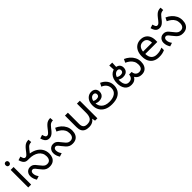

<svg xmlns="http://www.w3.org/2000/svg" viewBox="443 -2433 4142 4142"><g transform="rotate(-45 2513.5 -362.0)"><path d="M173 -536V0H85V-536ZM130 -737Q150 -737 165.5 -723.5Q181 -710 181 -681Q181 -653 165.5 -639Q150 -625 130 -625Q108 -625 93 -639Q78 -653 78 -681Q78 -710 93 -723.5Q108 -737 130 -737Z M730 12Q683 12 648 -3.5Q613 -19 582 -51.5Q551 -84 514 -133Q493 -162 478.5 -178.5Q464 -195 451.5 -202Q439 -209 422 -209Q399 -209 384 -190.5Q369 -172 369 -143Q369 -108 381 -77Q393 -46 417 -14L336 13Q314 -22 300.5 -59.5Q287 -97 287 -143Q287 -184 304.5 -216Q322 -248 352.5 -267Q383 -286 423 -286Q462 -286 488.5 -272.5Q515 -259 537.5 -234.5Q560 -210 586 -175Q616 -136 638.5 -112Q661 -88 683.5 -77.5Q706 -67 736 -67Q788 -67 815 -100Q842 -133 842 -194Q842 -250 819 -293Q796 -336 755 -365.5Q714 -395 659 -410Q604 -425 540 -425H496L574 -500Q686 -493 764 -452.5Q842 -412 883.5 -345.5Q925 -279 925 -194Q925 -132 903 -85.5Q881 -39 838 -13.5Q795 12 730 12ZM494 -425Q465 -425 438.5 -436Q412 -447 390 -477.5Q368 -508 352 -564L435 -591Q450 -536 464 -518Q478 -500 500 -500Q520 -500 537.5 -512.5Q555 -525 587 -565L618 -605Q652 -649 680.5 -675Q709 -701 741 -713Q773 -725 817 -725L823 -648Q788 -646 764.5 -637Q741 -628 721.5 -608.5Q702 -589 676 -556L653 -526Q625 -490 600 -468Q575 -446 549.5 -435.5Q524 -425 494 -425Z M1157 -425Q1128 -425 1101.5 -436Q1075 -447 1053 -477.5Q1031 -508 1015 -564L1098 -591Q1113 -536 1127 -518Q1141 -500 1163 -500Q1183 -500 1200.5 -512.5Q1218 -525 1250 -565L1281 -605Q1315 -649 1343.5 -675Q1372 -701 1404 -713Q1436 -725 1480 -725L1486 -648Q1451 -646 1427.5 -637Q1404 -628 1384.5 -608.5Q1365 -589 1339 -556L1316 -526Q1288 -490 1263 -468Q1238 -446 1212.5 -435.5Q1187 -425 1157 -425ZM1432 12Q1385 12 1350 -3.5Q1315 -19 1284 -51.5Q1253 -84 1216 -133Q1195 -162 1180.5 -178.5Q1166 -195 1153.5 -202Q1141 -209 1124 -209Q1101 -209 1086 -190.5Q1071 -172 1071 -143Q1071 -108 1083 -77Q1095 -46 1119 -14L1038 13Q1016 -22 1002.5 -59.5Q989 -97 989 -143Q989 -184 1006.5 -216Q1024 -248 1054.5 -267Q1085 -286 1125 -286Q1164 -286 1190.5 -272.5Q1217 -259 1239.5 -234.5Q1262 -210 1288 -175Q1318 -136 1340 -112.5Q1362 -89 1385 -78Q1408 -67 1440 -67Q1490 -67 1517 -99.5Q1544 -132 1544 -193Q1544 -251 1521 -294.5Q1498 -338 1458 -369.5Q1418 -401 1368 -423L1406 -500Q1468 -474 1518 -430Q1568 -386 1597.5 -327.5Q1627 -269 1627 -198Q1627 -133 1604.5 -85.5Q1582 -38 1539 -13Q1496 12 1432 12Z M2195 -536V0H2123L2110 -71H2106Q2089 -43 2062 -25Q2035 -7 2003 1.5Q1971 10 1936 10Q1872 10 1828.5 -10.5Q1785 -31 1763 -74Q1741 -117 1741 -185V-536H1830V-191Q1830 -127 1859 -95Q1888 -63 1949 -63Q2038 -63 2072.5 -113Q2107 -163 2107 -257V-536Z M2636 12Q2531 12 2459.5 -24Q2388 -60 2351.5 -123.5Q2315 -187 2315 -269Q2315 -343 2340.5 -394.5Q2366 -446 2409 -473Q2452 -500 2505 -500Q2545 -500 2574.5 -484.5Q2604 -469 2620.5 -440.5Q2637 -412 2637 -373Q2637 -333 2620 -301.5Q2603 -270 2568.5 -252.5Q2534 -235 2481 -235Q2448 -235 2420 -246Q2392 -257 2371.5 -273Q2351 -289 2338 -304L2361 -366Q2369 -355 2383.5 -340.5Q2398 -326 2421 -315.5Q2444 -305 2476 -305Q2517 -305 2537.5 -322Q2558 -339 2558 -369Q2558 -398 2542 -413.5Q2526 -429 2500 -429Q2452 -429 2423 -390Q2394 -351 2394 -284V-266Q2394 -226 2408.5 -190.5Q2423 -155 2452 -127Q2481 -99 2526.5 -83Q2572 -67 2633 -67Q2743 -67 2807 -113Q2871 -159 2871 -245Q2871 -303 2838.5 -349Q2806 -395 2737 -423L2777 -500Q2860 -464 2907 -400Q2954 -336 2954 -250Q2954 -176 2921 -116.5Q2888 -57 2817.5 -22.5Q2747 12 2636 12Z M3544 12Q3507 12 3477 2.5Q3447 -7 3422.5 -29Q3398 -51 3376 -90L3397 -91Q3374 -49 3347 -26.5Q3320 -4 3289.5 4Q3259 12 3225 12Q3177 12 3140.5 -5.5Q3104 -23 3079 -55.5Q3054 -88 3041 -133Q3028 -178 3028 -232Q3028 -301 3045.5 -352Q3063 -403 3093 -435.5Q3123 -468 3159.5 -484Q3196 -500 3234 -500Q3277 -500 3307.5 -484.5Q3338 -469 3354.5 -440.5Q3371 -412 3371 -373Q3371 -333 3354.5 -301.5Q3338 -270 3304 -252.5Q3270 -235 3216 -235Q3183 -235 3153 -246Q3123 -257 3100.5 -273Q3078 -289 3065 -304L3089 -366Q3097 -355 3113.5 -340.5Q3130 -326 3154.5 -315.5Q3179 -305 3211 -305Q3251 -305 3271.5 -322Q3292 -339 3292 -369Q3292 -398 3276 -413.5Q3260 -429 3233 -429Q3198 -429 3169.5 -407Q3141 -385 3124 -343.5Q3107 -302 3107 -242V-234Q3107 -193 3117.5 -154.5Q3128 -116 3154.5 -91.5Q3181 -67 3227 -67Q3266 -67 3291.5 -81.5Q3317 -96 3330.5 -123Q3344 -150 3347 -185H3425Q3428 -144 3444 -118Q3460 -92 3484 -79.5Q3508 -67 3536 -67Q3591 -67 3617 -99.5Q3643 -132 3643 -193Q3643 -251 3619.5 -294.5Q3596 -338 3556.5 -369.5Q3517 -401 3467 -423L3504 -500Q3566 -474 3616 -430Q3666 -386 3696 -328Q3726 -270 3726 -199Q3726 -132 3703.5 -84.5Q3681 -37 3640.5 -12.5Q3600 12 3544 12ZM3271 -624 3264 -478H3188L3181 -624Z M4053 -546Q4122 -546 4171.5 -516Q4221 -486 4247.5 -431.5Q4274 -377 4274 -304V-251H3907Q3909 -160 3953.5 -112.5Q3998 -65 4078 -65Q4129 -65 4168.5 -74.5Q4208 -84 4250 -102V-25Q4209 -7 4169 1.5Q4129 10 4074 10Q3998 10 3939.5 -21Q3881 -52 3848.5 -113.5Q3816 -175 3816 -264Q3816 -352 3845.5 -415Q3875 -478 3928.5 -512Q3982 -546 4053 -546ZM4052 -474Q3989 -474 3952.5 -433.5Q3916 -393 3909 -321H4182Q4182 -367 4168 -401Q4154 -435 4125.5 -454.5Q4097 -474 4052 -474Z M4522 -425Q4493 -425 4466.5 -436Q4440 -447 4418 -477.5Q4396 -508 4380 -564L4463 -591Q4478 -536 4492 -518Q4506 -500 4528 -500Q4548 -500 4565.5 -512.5Q4583 -525 4615 -565L4646 -605Q4680 -649 4708.5 -675Q4737 -701 4769 -713Q4801 -725 4845 -725L4851 -648Q4816 -646 4792.5 -637Q4769 -628 4749.5 -608.5Q4730 -589 4704 -556L4681 -526Q4653 -490 4628 -468Q4603 -446 4577.5 -435.5Q4552 -425 4522 -425ZM4797 12Q4750 12 4715 -3.5Q4680 -19 4649 -51.5Q4618 -84 4581 -133Q4560 -162 4545.5 -178.5Q4531 -195 4518.5 -202Q4506 -209 4489 -209Q4466 -209 4451 -190.5Q4436 -172 4436 -143Q4436 -108 4448 -77Q4460 -46 4484 -14L4403 13Q4381 -22 4367.5 -59.5Q4354 -97 4354 -143Q4354 -184 4371.5 -216Q4389 -248 4419.5 -267Q4450 -286 4490 -286Q4529 -286 4555.5 -272.5Q4582 -259 4604.5 -234.5Q4627 -210 4653 -175Q4683 -136 4705 -112.5Q4727 -89 4750 -78Q4773 -67 4805 -67Q4855 -67 4882 -99.5Q4909 -132 4909 -193Q4909 -251 4886 -294.5Q4863 -338 4823 -369.5Q4783 -401 4733 -423L4771 -500Q4833 -474 4883 -430Q4933 -386 4962.5 -327.5Q4992 -269 4992 -198Q4992 -133 4969.5 -85.5Q4947 -38 4904 -13Q4861 12 4797 12Z"/></g></svg>

Font: telugu115
Style: Regular
Weight: 400
Designer: Jelle Bosma - Monotype Design Team
Foundry: Monotype Imaging Inc.
Version: Version 2.003